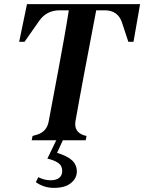

<svg xmlns="http://www.w3.org/2000/svg" viewBox="-20 -681 700 932"><path d="M134 0 138 -21 162 -28Q207 -43 216 -90L265 -351Q277 -415 290.5 -491Q304 -567 314 -631H270Q205 -631 169 -578L99 -478H73L111 -661H660L628 -478H603L573 -569Q554 -631 488 -631H447L386 -310Q376 -259 366 -202Q356 -145 346 -91Q339 -42 385 -25L400 -21L396 0ZM210 89 253 0H285L257 61Q307 76 330 97.5Q353 119 353 152Q353 184 324.5 207.5Q296 231 242 231Q214 231 191 222.5Q168 214 154 203L166 179Q195 194 226 194Q252 194 267 182.5Q282 171 282 149Q282 123 262 109.5Q242 96 210 89Z"/></svg>

Font: DM Serif Text
Style: Italic
Weight: 400
Italic angle: -12°
Designer: Colophon Foundry, Frank Grießhammer
Foundry: Colophon Foundry
Version: Version 5.100; ttfautohint (v1.8.2)